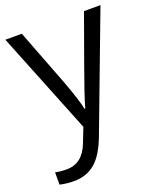

<svg xmlns="http://www.w3.org/2000/svg" viewBox="-143 -623 790 952"><g transform="rotate(-20 252.0 -147.5)"><path d="M1 -535.2H87.9L205.1 -230Q243.7 -125.5 252.9 -79.1H256.8Q263.2 -104 283.4 -164.3Q303.7 -224.6 416 -535.2H502.9L272.9 74.2Q238.8 164.6 193.1 202.4Q147.5 240.2 81.1 240.2Q43.9 240.2 7.8 231.9V167Q34.7 172.9 67.9 172.9Q151.4 172.9 187 79.1L216.8 2.9Z"/></g></svg>

Font: Zoram GWebM
Style: Regular
Weight: 400
Foundry: Ascender Corporation
Version: Version 1.000